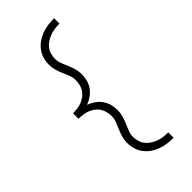

<svg xmlns="http://www.w3.org/2000/svg" viewBox="-315 -915 1181 1181"><g transform="rotate(-45 275.0 -325.0)"><path d="M431 195Q404 195 377 191.5Q350 188 324.5 178.5Q299 169 276.5 153.5Q254 138 237.5 116Q221 94 213.5 67.5Q206 41 206 14Q206 -9 212.5 -32.5Q219 -56 228.5 -77.5Q238 -99 247 -121.5Q256 -144 256 -168Q256 -187 251.5 -206.5Q247 -226 236.5 -242Q226 -258 210 -270Q194 -282 176 -289Q158 -296 138.5 -298.5Q119 -301 100 -301V-349Q119 -349 138.5 -351.5Q158 -354 176 -361Q194 -368 210 -380Q226 -392 236.5 -408Q247 -424 251.5 -443.5Q256 -463 256 -482Q256 -506 247 -528.5Q238 -551 228.5 -572.5Q219 -594 212.5 -617.5Q206 -641 206 -664Q206 -691 213.5 -717.5Q221 -744 237.5 -766Q254 -788 276.5 -803.5Q299 -819 324.5 -828.5Q350 -838 377 -841.5Q404 -845 431 -845V-798Q410 -798 389.5 -795.5Q369 -793 350 -786Q331 -779 313.5 -768Q296 -757 283 -741Q270 -725 264 -705Q258 -685 258 -664Q258 -641 267 -618.5Q276 -596 285.5 -574Q295 -552 301.5 -529Q308 -506 308 -482Q308 -456 301.5 -431Q295 -406 280 -385Q265 -364 243.5 -349Q222 -334 198 -325Q222 -316 243.5 -301Q265 -286 280 -265Q295 -244 301.5 -219Q308 -194 308 -168Q308 -144 301.5 -121Q295 -98 285.5 -76Q276 -54 267 -31.5Q258 -9 258 14Q258 35 264 55Q270 75 283 91Q296 107 313.5 118Q331 129 350 136Q369 143 389.5 145.5Q410 148 431 148Z"/></g></svg>

Font: Lode Dark
Style: Regular
Weight: 400
Monospace: yes
Designer: Belleve Invis
Foundry: Belleve Invis
Version: Version 29.2.0; ttfautohint (v1.8.3)